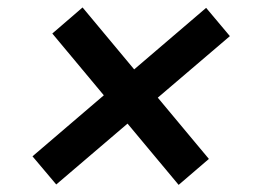

<svg xmlns="http://www.w3.org/2000/svg" viewBox="-20 -548 709 523"><path d="M466.6 -44.4 549 -115.1 409.8 -282 606.2 -449.6 541.5 -526.6 345.5 -359 204.9 -527.7 122.5 -456.7 262.8 -288.4 68.5 -122.2 133.2 -45.5 327.4 -211.3Z"/></svg>

Font: Magic Ui Pro Semi Bold
Style: Italic
Weight: 600
Italic angle: -9.39999°
Designer: Stefan Endress, Andreas Faust
Version: Version 1.000;FEAKit 1.0